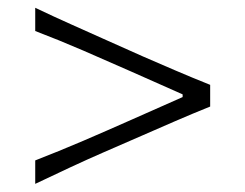

<svg xmlns="http://www.w3.org/2000/svg" viewBox="-20 -545 618 484"><path d="M68.8 -81.5V-140.6Q127.9 -163.6 189.5 -189.9Q251 -216.3 311.5 -243.2L440.4 -300.3V-307.1L311.5 -364.3Q251 -391.1 189.5 -417.7Q127.9 -444.3 68.8 -466.8V-525.4Q113.8 -503.9 157.5 -484.4Q201.2 -464.8 239.3 -447.8L341.3 -402.3Q377.9 -386.2 421.4 -367.7Q464.8 -349.1 509.8 -331.1V-276.4Q464.8 -258.3 421.4 -239.5Q377.9 -220.7 341.3 -204.6L239.3 -160.2Q201.2 -143.6 157.5 -123.3Q113.8 -103 68.8 -81.5Z"/></svg>

Font: Pinar-DS3-FD Light
Style: Regular
Weight: 300
Designer: Amin Abedi
Version: Version 3.000